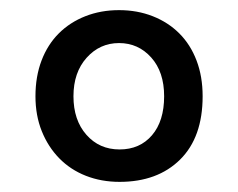

<svg xmlns="http://www.w3.org/2000/svg" viewBox="-20 -512 470 379"><path d="M50 -322Q50 -361 62 -392.5Q74 -424 96 -446Q118 -468 148.5 -480Q179 -492 215 -492Q251 -492 281.5 -480Q312 -468 334 -446Q356 -424 368 -392.5Q380 -361 380 -322Q380 -241 335.5 -197Q291 -153 216 -153Q180 -153 149.5 -165Q119 -177 97 -199.5Q75 -222 62.5 -253Q50 -284 50 -322ZM125 -322Q125 -275 150.5 -246Q176 -217 216 -217Q256 -217 280 -245Q304 -273 304 -322Q304 -370 278.5 -398.5Q253 -427 215 -427Q177 -427 151 -398Q125 -369 125 -322Z"/></svg>

Font: Baloo 2
Style: Regular
Weight: 400
Designer: Sarang Kulkarni and Ek Type
Foundry: Ek Type
Version: Version 1.640;hotconv 1.0.111;makeotfexe 2.5.65597; ttfautoh